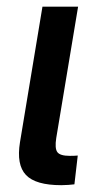

<svg xmlns="http://www.w3.org/2000/svg" viewBox="-20 -542 293 563"><path d="M159.7 1Q84.5 1 56.2 -28.8Q27.8 -58.6 38.6 -125L104.5 -522.5H209L145 -137.7Q140.1 -106.9 148.2 -95.9Q156.2 -85 184.6 -85Q190.9 -85 197.3 -85.2Q203.6 -85.4 208 -85.9L198.2 -1.5Q190.4 -0.5 180.4 0.2Q170.4 1 159.7 1Z"/></svg>

Font: Inter 28pt Medium
Style: Italic
Weight: 500
Italic angle: -9.3988°
Designer: Rasmus Andersson
Foundry: rsms
Version: Version 4.001;git-66647c0bb